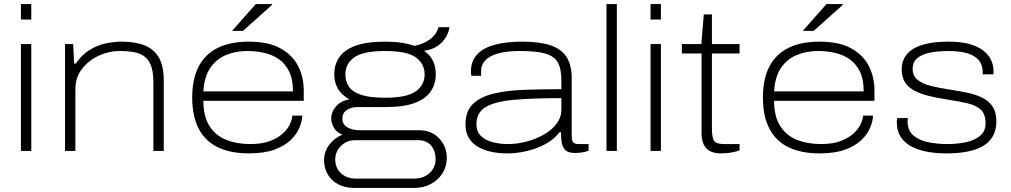

<svg xmlns="http://www.w3.org/2000/svg" viewBox="-20 -743 4974 945"><path d="M83 -647V-723H134V-647ZM83 0V-526H134V0Z M300 0V-526H340L345 -430H353Q383 -474 421.5 -497.5Q460 -521 501 -529.5Q542 -538 578 -538Q646 -538 692 -519.5Q738 -501 762 -459.5Q786 -418 786 -348V0H735V-337Q735 -391 722.5 -422Q710 -453 687 -468Q664 -483 633.5 -487.5Q603 -492 568 -492Q516 -492 466 -469Q416 -446 383.5 -404Q351 -362 351 -303V0Z M1205 12Q1115 12 1052.5 -18Q990 -48 958 -109.5Q926 -171 926 -263Q926 -354 957.5 -415Q989 -476 1051 -507Q1113 -538 1205 -538Q1301 -538 1360.5 -505Q1420 -472 1447.5 -417.5Q1475 -363 1475 -297V-247H981Q981 -169 1011.5 -122Q1042 -75 1094 -54.5Q1146 -34 1211 -34Q1270 -34 1309 -49Q1348 -64 1372 -86Q1396 -108 1407 -132Q1418 -156 1419 -174H1468Q1467 -146 1453.5 -114Q1440 -82 1410.5 -53.5Q1381 -25 1330.5 -6.5Q1280 12 1205 12ZM981 -293H1422Q1422 -353 1403 -391.5Q1384 -430 1352 -452Q1320 -474 1280 -483Q1240 -492 1198 -492Q1140 -492 1092 -472Q1044 -452 1014.5 -408Q985 -364 981 -293ZM1122 -591 1239 -723H1319V-719L1176 -591Z M1723 182Q1679 182 1645.5 164.5Q1612 147 1593.5 116Q1575 85 1575 47Q1575 3 1600.5 -30.5Q1626 -64 1665 -80Q1637 -91 1623.5 -114Q1610 -137 1610 -161Q1610 -191 1633 -218.5Q1656 -246 1699 -254Q1659 -277 1642 -308.5Q1625 -340 1625 -377Q1625 -422 1648 -458.5Q1671 -495 1726 -516.5Q1781 -538 1875 -538Q1921 -538 1957 -532.5Q1993 -527 2020 -517Q2066 -527 2097 -550Q2128 -573 2138 -609H2192Q2189 -584 2174 -559Q2159 -534 2132.5 -516Q2106 -498 2067 -493Q2099 -471 2112 -441.5Q2125 -412 2125 -377Q2125 -333 2102 -296Q2079 -259 2024.5 -237.5Q1970 -216 1875 -216H1740Q1709 -216 1687 -201.5Q1665 -187 1665 -159Q1665 -131 1689.5 -116.5Q1714 -102 1750 -102H2043Q2103 -102 2141 -62.5Q2179 -23 2179 35Q2179 76 2158 109.5Q2137 143 2101 162.5Q2065 182 2018 182ZM1731 136H2019Q2051 136 2074.5 123Q2098 110 2111 88.5Q2124 67 2124 42Q2124 -1 2101.5 -27Q2079 -53 2039 -53H1727Q1687 -53 1658.5 -25Q1630 3 1630 42Q1630 84 1658.5 110Q1687 136 1731 136ZM1875 -262Q1983 -262 2026.5 -293.5Q2070 -325 2070 -377Q2070 -429 2026.5 -460.5Q1983 -492 1875 -492Q1767 -492 1723.5 -460.5Q1680 -429 1680 -377Q1680 -343 1697 -317Q1714 -291 1756.5 -276.5Q1799 -262 1875 -262Z M2477 12Q2435 12 2397.5 4Q2360 -4 2331.5 -21Q2303 -38 2287 -65Q2271 -92 2271 -131Q2271 -196 2308 -231.5Q2345 -267 2410.5 -282.5Q2476 -298 2561.5 -301Q2647 -304 2743 -304V-346Q2743 -404 2725.5 -435.5Q2708 -467 2663.5 -479.5Q2619 -492 2539 -492Q2470 -492 2428 -479Q2386 -466 2367 -444Q2348 -422 2348 -395V-370H2300Q2299 -375 2298.5 -380Q2298 -385 2298 -392Q2298 -440 2326 -472.5Q2354 -505 2410.5 -521.5Q2467 -538 2552 -538Q2633 -538 2686.5 -521Q2740 -504 2767 -464.5Q2794 -425 2794 -355V-74Q2794 -51 2801 -42.5Q2808 -34 2829 -34H2877V-1Q2857 6 2839.5 8Q2822 10 2811 10Q2778 10 2763.5 -3.5Q2749 -17 2745 -40Q2741 -63 2741 -92H2734Q2707 -57 2664.5 -34Q2622 -11 2573 0.5Q2524 12 2477 12ZM2478 -34Q2527 -34 2574.5 -47Q2622 -60 2660 -82.5Q2698 -105 2720.5 -135.5Q2743 -166 2743 -202V-260Q2606 -260 2512.5 -252Q2419 -244 2372 -217Q2325 -190 2325 -132Q2325 -95 2347.5 -73.5Q2370 -52 2405.5 -43Q2441 -34 2478 -34Z M2965 0V-723H3016V0Z M3182 -647V-723H3233V-647ZM3182 0V-526H3233V0Z M3527 12Q3497 12 3476 1.5Q3455 -9 3444 -31Q3433 -53 3433 -87V-480H3336V-526H3432L3444 -672H3484V-526H3620V-480H3484V-111Q3484 -71 3493 -52.5Q3502 -34 3544 -34H3620V-3Q3607 2 3590.5 5.5Q3574 9 3557.5 10.5Q3541 12 3527 12Z M4014 12Q3924 12 3861.5 -18Q3799 -48 3767 -109.5Q3735 -171 3735 -263Q3735 -354 3766.5 -415Q3798 -476 3860 -507Q3922 -538 4014 -538Q4110 -538 4169.5 -505Q4229 -472 4256.5 -417.5Q4284 -363 4284 -297V-247H3790Q3790 -169 3820.5 -122Q3851 -75 3903 -54.5Q3955 -34 4020 -34Q4079 -34 4118 -49Q4157 -64 4181 -86Q4205 -108 4216 -132Q4227 -156 4228 -174H4277Q4276 -146 4262.5 -114Q4249 -82 4219.5 -53.5Q4190 -25 4139.5 -6.5Q4089 12 4014 12ZM3790 -293H4231Q4231 -353 4212 -391.5Q4193 -430 4161 -452Q4129 -474 4089 -483Q4049 -492 4007 -492Q3949 -492 3901 -472Q3853 -452 3823.5 -408Q3794 -364 3790 -293ZM3931 -591 4048 -723H4128V-719L3985 -591Z M4640 12Q4582 12 4536.5 2.5Q4491 -7 4459 -26Q4427 -45 4410.5 -73.5Q4394 -102 4394 -141Q4394 -146 4394.5 -152Q4395 -158 4396 -162H4448Q4448 -159 4447.5 -154.5Q4447 -150 4447 -147Q4447 -100 4476.5 -75.5Q4506 -51 4551 -42.5Q4596 -34 4642 -34Q4694 -34 4736.5 -43.5Q4779 -53 4805 -75.5Q4831 -98 4831 -136Q4831 -180 4808.5 -202Q4786 -224 4744 -234Q4702 -244 4643 -253Q4589 -261 4547 -272Q4505 -283 4476 -299.5Q4447 -316 4432.5 -341Q4418 -366 4418 -402Q4418 -431 4430 -455.5Q4442 -480 4468.5 -498.5Q4495 -517 4539.5 -527.5Q4584 -538 4650 -538Q4709 -538 4750.5 -526.5Q4792 -515 4818.5 -495Q4845 -475 4857.5 -448.5Q4870 -422 4870 -393Q4870 -389 4870 -386.5Q4870 -384 4869 -377H4817V-382Q4817 -428 4793 -451.5Q4769 -475 4731 -483.5Q4693 -492 4651 -492Q4618 -492 4586 -488.5Q4554 -485 4528 -475.5Q4502 -466 4487 -449Q4472 -432 4472 -404Q4472 -369 4497 -349.5Q4522 -330 4562.5 -320Q4603 -310 4649 -303Q4695 -296 4737 -287.5Q4779 -279 4812 -263.5Q4845 -248 4864.5 -220Q4884 -192 4884 -146Q4884 -105 4868 -75Q4852 -45 4821 -26Q4790 -7 4744.5 2.5Q4699 12 4640 12Z"/></svg>

Font: Archivo Expanded Thin
Style: Regular
Weight: 250
Width: 7
Designer: Hector Gatti
Foundry: Omnibus-Type
Version: Version 2.001